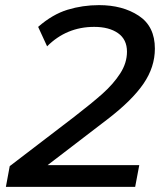

<svg xmlns="http://www.w3.org/2000/svg" viewBox="-20 -730 635 750"><path d="M166 -85H524L508 0H3L18 -81L269 -273Q339 -327 381 -364.5Q423 -402 449.5 -443Q476 -484 476 -528Q476 -576 441 -600.5Q406 -625 348 -625Q240 -625 164 -549L129 -625Q185 -674 244 -692Q303 -710 367 -710Q459 -710 522 -668.5Q585 -627 585 -540Q585 -468 540.5 -403Q496 -338 401 -265Z"/></svg>

Font: KoHo SemiBold
Style: Italic
Weight: 600
Italic angle: -10°
Version: Version 1.000; ttfautohint (v1.6)